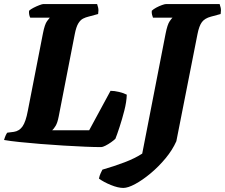

<svg xmlns="http://www.w3.org/2000/svg" viewBox="-31 -724 1108 945"><path d="M467 0Q436 0 387.5 -2Q339 -4 282 -7.5Q225 -11 168.5 -15.5Q112 -20 64.5 -25Q17 -30 -11 -35Q-8 -46 -3.5 -56.5Q1 -67 5 -71L37 -75Q64 -79 80 -102Q96 -125 106 -179L180 -558Q189 -605 201 -620.5Q213 -636 214 -637H118Q115 -642 113 -651Q111 -660 112 -671Q119 -678 133.5 -685.5Q148 -693 162.5 -698.5Q177 -704 182 -704H447Q449 -699 452 -686.5Q455 -674 452 -655L404 -642Q391 -639 378 -632.5Q365 -626 354.5 -609Q344 -592 337 -556L258 -151Q252 -120 243 -105Q234 -90 226 -83H408L513 -277Q532 -277 555 -271.5Q578 -266 593 -258Q592 -223 581 -180Q570 -137 557.5 -99Q545 -61 537 -41Q530 -34 516 -24Q502 -14 488 -7Q474 0 467 0ZM576 201Q550 201 514.5 186.5Q479 172 456 155Q459 140 464.5 128.5Q470 117 473 111Q532 94 583 74.5Q634 55 669 32L784 -558Q793 -604 804.5 -620Q816 -636 818 -637H722Q720 -642 717.5 -651Q715 -660 716 -671Q724 -679 738 -686.5Q752 -694 766 -699Q780 -704 786 -704H1050Q1052 -698 1055 -686.5Q1058 -675 1055 -655L1007 -642Q977 -634 963 -615.5Q949 -597 941 -556L837 -29Q818 14 784 55Q750 96 710.5 129Q671 162 635 181.5Q599 201 576 201Z"/></svg>

Font: Texturina Black
Style: Italic
Weight: 900
Italic angle: -11°
Designer: Guillermo Torres Carreño
Foundry: Omnibus-Type
Version: Version 1.002; ttfautohint (v1.8.3)